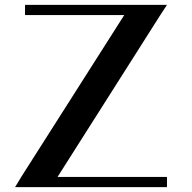

<svg xmlns="http://www.w3.org/2000/svg" viewBox="-20 -770 790 790"><path d="M667 -750 639.6 -708 216.8 -42H667V0H42L67.4 -42L491.2 -708H83V-750ZM67.4 -42ZM639.6 -708Z"/></svg>

Font: okolaks
Style: Bold
Weight: 600
Width: 8
Version: Version 000.6.0